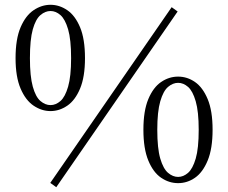

<svg xmlns="http://www.w3.org/2000/svg" viewBox="-20 -755 954 802"><path d="M191 -291Q154 -291 120.5 -313.5Q87 -336 66 -385Q45 -434 45 -512Q45 -592 66 -641Q87 -690 120.5 -712.5Q154 -735 191 -735Q228 -735 261 -712.5Q294 -690 314.5 -641Q335 -592 335 -512Q335 -434 314.5 -385Q294 -336 261 -313.5Q228 -291 191 -291ZM191 -316Q213 -316 232.5 -333Q252 -350 264.5 -393Q277 -436 277 -512Q277 -590 264.5 -632.5Q252 -675 232.5 -692Q213 -709 191 -709Q169 -709 149 -692Q129 -675 117 -632.5Q105 -590 105 -512Q105 -436 117 -393Q129 -350 149 -333Q169 -316 191 -316ZM724 10Q686 10 653 -12.5Q620 -35 599.5 -84.5Q579 -134 579 -213Q579 -292 599.5 -341Q620 -390 653 -412.5Q686 -435 724 -435Q762 -435 794.5 -412.5Q827 -390 847.5 -341Q868 -292 868 -213Q868 -134 847.5 -84.5Q827 -35 794.5 -12.5Q762 10 724 10ZM724 -16Q746 -16 765.5 -33Q785 -50 797.5 -92.5Q810 -135 810 -213Q810 -289 797.5 -332Q785 -375 765.5 -392Q746 -409 724 -409Q702 -409 682 -392Q662 -375 649.5 -332Q637 -289 637 -213Q637 -135 649.5 -92.5Q662 -50 682 -33Q702 -16 724 -16ZM215 27 190 9 697 -725 722 -707Z"/></svg>

Font: Early Summer Mincho Light
Style: Regular
Weight: 300
Designer: GuiWonder
Version: Version 1.002